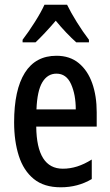

<svg xmlns="http://www.w3.org/2000/svg" viewBox="-20 -786 468 816"><path d="M220 -549Q277 -549 315 -517.5Q353 -486 372 -432Q391 -378 391 -309V-248H134Q136 -69 247 -69Q278 -69 308 -78.5Q338 -88 370 -108V-25Q311 10 238 10Q167 10 123.5 -25.5Q80 -61 60 -123.5Q40 -186 40 -266Q40 -404 85.5 -476.5Q131 -549 220 -549ZM220 -473Q182 -473 160 -436.5Q138 -400 135 -321H302Q302 -384 282 -428.5Q262 -473 220 -473ZM265 -766Q281 -733 306.5 -692Q332 -651 358 -617V-606H304Q284 -624 261.5 -647.5Q239 -671 217 -698Q194 -671 171 -646.5Q148 -622 131 -606H76V-617Q102 -651 128.5 -693Q155 -735 169 -766Z"/></svg>

Font: Noto Sans Kannada ExtraCondensed Medium
Style: Regular
Weight: 500
Width: 2
Designer: Jelle Bosma - Monotype Design Team
Foundry: Monotype Imaging Inc.
Version: Version 2.005; ttfautohint (v1.8.4.7-5d5b)